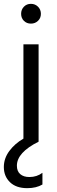

<svg xmlns="http://www.w3.org/2000/svg" viewBox="-45 -738 298 1000"><path d="M153 -703Q168 -688 168 -666Q168 -644 153 -629.5Q138 -615 116 -615Q94 -615 79.5 -629.5Q65 -644 65 -666Q65 -688 79.5 -703Q94 -718 116 -718Q138 -718 153 -703ZM176 223Q144 242 97 242Q39 242 7 211Q-25 180 -25 132Q-25 87 3.5 48.5Q32 10 77 -16V-507H156V0Q43 56 43 125Q43 154 60.5 169Q78 184 108 184Q147 184 176 162Z"/></svg>

Font: Hind Madurai
Style: Regular
Weight: 400
Designer: Jyotish Sonowal
Foundry: Indian Type Foundry
Version: Version 1.001;PS 1.0;hotconv 1.0.86;makeotf.lib2.5.63406; tt